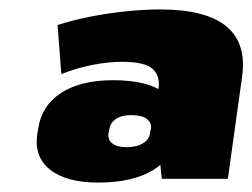

<svg xmlns="http://www.w3.org/2000/svg" viewBox="-20 -739 535 407"><path d="M308 -500 316 -551Q320 -577 304 -592.5Q288 -608 238 -608Q210 -608 176.5 -601.5Q143 -595 110 -582L102 -686Q133 -696 170.5 -703.5Q208 -711 247.5 -715Q287 -719 319 -719Q514 -719 493 -575L463 -360H323ZM188 -352Q121 -352 86.5 -379Q52 -406 59 -455L61 -466Q68 -515 109.5 -542Q151 -569 220 -569Q292 -569 328.5 -542.5Q365 -516 358 -466L356 -455Q349 -406 305.5 -379Q262 -352 188 -352ZM248 -427Q270 -427 283.5 -435.5Q297 -444 298 -457L300 -466Q302 -479 291 -487Q280 -495 258 -495Q238 -495 226 -487Q214 -479 212 -466L210 -457Q208 -443 218 -435Q228 -427 248 -427Z"/></svg>

Font: Pathway Extreme 28pt Black
Style: Italic
Weight: 900
Italic angle: -8°
Designer: Eduardo Rodriguez Tunni
Foundry: Eduardo Rodriguez Tunni
Version: Version 1.001;gftools[0.9.26]